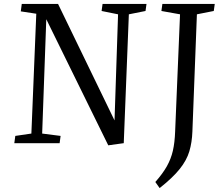

<svg xmlns="http://www.w3.org/2000/svg" viewBox="-20 -730 1140 979"><path d="M564 -116 582 -657 498 -674 503 -710H727L722 -674L637 -657L611 0L532 11L216 -632L195 -49L289 -37L284 0H53L58 -37L140 -49L165 -660L86 -672L91 -710H276ZM898 -657 803 -674 808 -710H1075L1070 -674L984 -657L961 -59Q959 -4 945.5 41.5Q932 87 896.5 131.5Q861 176 794 229L772 198Q810 155 831 117.5Q852 80 861.5 38.5Q871 -3 873 -59Z"/></svg>

Font: Literata 36pt
Style: Italic
Weight: 400
Italic angle: -2°
Designer: Latin by Veronika Burian and Jose Scaglione. Greek by Irene Vlachou. Cyrillic by Vera Evstafieva
Foundry: TypeTogether
Version: Version 3.002